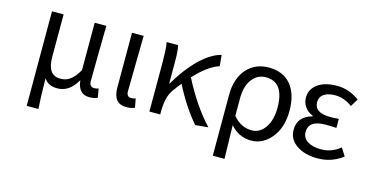

<svg xmlns="http://www.w3.org/2000/svg" viewBox="-78 -907 2769 1456"><g transform="rotate(15 1306.5 -179.0)"><path d="M184 199V-543H275V-210Q275 -66 375 -66Q418 -66 446 -85Q485 -110 519 -171V-543H611Q610 -527 609.5 -489Q609 -451 609 -431L607 -319Q605 -139 605 -106Q605 -63 645 -63Q658 -63 677 -69L689 0Q664 13 625 13Q538 13 527 -92H525Q467 11 373 11Q299 11 268 -41Q270 119 276 199Z M812 -113V-543H904Q903 -526 902.5 -488.5Q902 -451 902 -431L900 -319Q897 -182 897 -106Q897 -63 935 -63Q950 -63 968 -69L981 0Q956 13 915 13Q812 13 812 -113Z M1557 0 1456 9Q1356 -106 1275 -267Q1252 -239 1224 -200Q1180 -141 1179 -28V0H1094V-394Q1094 -427 1092 -467Q1091 -509 1084 -543H1174Q1184 -504 1184 -416V-246H1188Q1257 -364 1338 -447Q1429 -536 1512 -557L1520 -470Q1432 -442 1331 -332Q1431 -135 1557 0Z M1645 199V-278Q1645 -411 1716 -488Q1781 -557 1885 -557Q1997 -557 2059 -483Q2119 -409 2119 -280Q2119 -146 2050 -64Q1985 13 1895 13Q1797 13 1731 -64Q1735 96 1737 199ZM1982 -120Q2025 -179 2025 -279Q2025 -480 1881 -480Q1817 -480 1777 -429Q1732 -374 1732 -276V-137Q1794 -63 1879 -63Q1941 -63 1982 -120Z M2251 -31Q2186 -75 2186 -150Q2186 -255 2299 -285V-290Q2257 -306 2235 -339Q2213 -370 2213 -411Q2213 -480 2275 -521Q2330 -557 2420 -557Q2514 -557 2596 -497L2559 -436Q2494 -484 2423 -484Q2371 -484 2338 -463Q2304 -441 2304 -399Q2304 -315 2429 -315Q2457 -315 2496 -318V-247Q2450 -250 2412 -250Q2278 -250 2278 -157Q2278 -112 2317 -86Q2357 -60 2425 -60Q2507 -60 2574 -115L2613 -54Q2527 13 2416 13Q2315 13 2251 -31Z"/></g></svg>

Font: Source Han Sans Regular
Style: Regular
Weight: 400
Designer: Ryoko NISHIZUKA  (kana & ideographs); Paul D. Hunt (Latin, Greek & Cyrillic); Wenlong ZHANG  (bopomofo); Sandoll Communi
Foundry: Adobe Systems Incorporated
Version: Version 1.00 January 18, 2024, initial release